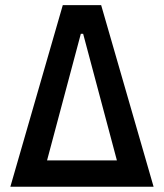

<svg xmlns="http://www.w3.org/2000/svg" viewBox="-20 -713 626 733"><path d="M19.5 0 219.7 -693.4H366.2L566.4 0H453.1L297.4 -584H288.6L132.8 0ZM85.4 0V-100.6H495.6V0Z"/></svg>

Font: Cascadia Code Medium
Style: Regular
Weight: 500
Monospace: yes
Designer: Aaron Bell
Foundry: Saja Typeworks
Version: Version 2407.024